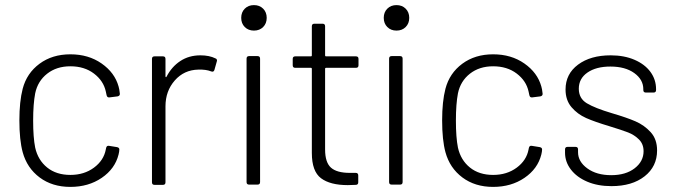

<svg xmlns="http://www.w3.org/2000/svg" viewBox="-20 -725 2644 753"><path d="M69 -128Q56 -176 56 -253Q56 -327 69 -377Q85 -438 135 -475Q185 -512 256 -512Q327 -512 378.5 -476Q430 -440 445 -386Q448 -377 450 -358V-356Q450 -349 441 -347L409 -343H407Q400 -343 398 -352L395 -366Q386 -408 348.5 -436.5Q311 -465 256 -465Q202 -465 165 -436Q128 -407 118 -359Q110 -317 110 -252Q110 -186 118 -146Q129 -97 165 -68Q201 -39 256 -39Q310 -39 348.5 -67.5Q387 -96 395 -139L396 -144Q398 -155 408 -153L439 -148Q448 -146 448 -139Q448 -131 445 -119Q431 -63 379 -27.5Q327 8 256 8Q185 8 135.5 -29Q86 -66 69 -128Z M825 -496Q829 -495 830.5 -491Q832 -487 830 -483L821 -451Q818 -441 808 -445Q788 -453 758 -452Q702 -451 665.5 -409.5Q629 -368 629 -308V-10Q629 0 619 0H586Q576 0 576 -10V-494Q576 -504 586 -504H619Q629 -504 629 -494V-426Q629 -423 630.5 -422.5Q632 -422 633 -424Q653 -463 687 -485.5Q721 -508 766 -508Q801 -508 825 -496Z M926 -655Q926 -677 940 -691Q954 -705 976 -705Q998 -705 1012 -691Q1026 -677 1026 -655Q1026 -633 1012 -619Q998 -605 976 -605Q954 -605 940 -619Q926 -633 926 -655ZM957 -505H990Q1000 -505 1000 -495V-11Q1000 -1 990 -1H957Q947 -1 947 -11V-495Q947 -505 957 -505Z M1376 -459H1259Q1255 -459 1255 -455V-139Q1255 -88 1278 -67.5Q1301 -47 1352 -47H1375Q1385 -47 1385 -37V-10Q1385 0 1375 0L1344 1Q1275 1 1239 -26Q1203 -53 1203 -125V-455Q1203 -459 1199 -459H1138Q1128 -459 1128 -469V-494Q1128 -504 1138 -504H1199Q1203 -504 1203 -508V-622Q1203 -632 1213 -632H1245Q1255 -632 1255 -622V-508Q1255 -504 1259 -504H1376Q1386 -504 1386 -494V-469Q1386 -459 1376 -459Z M1485 -655Q1485 -677 1499 -691Q1513 -705 1535 -705Q1557 -705 1571 -691Q1585 -677 1585 -655Q1585 -633 1571 -619Q1557 -605 1535 -605Q1513 -605 1499 -619Q1485 -633 1485 -655ZM1516 -505H1549Q1559 -505 1559 -495V-11Q1559 -1 1549 -1H1516Q1506 -1 1506 -11V-495Q1506 -505 1516 -505Z M1727 -128Q1714 -176 1714 -253Q1714 -327 1727 -377Q1743 -438 1793 -475Q1843 -512 1914 -512Q1985 -512 2036.5 -476Q2088 -440 2103 -386Q2106 -377 2108 -358V-356Q2108 -349 2099 -347L2067 -343H2065Q2058 -343 2056 -352L2053 -366Q2044 -408 2006.5 -436.5Q1969 -465 1914 -465Q1860 -465 1823 -436Q1786 -407 1776 -359Q1768 -317 1768 -252Q1768 -186 1776 -146Q1787 -97 1823 -68Q1859 -39 1914 -39Q1968 -39 2006.5 -67.5Q2045 -96 2053 -139L2054 -144Q2056 -155 2066 -153L2097 -148Q2106 -146 2106 -139Q2106 -131 2103 -119Q2089 -63 2037 -27.5Q1985 8 1914 8Q1843 8 1793.5 -29Q1744 -66 1727 -128Z M2196 -126V-139Q2196 -149 2206 -149H2237Q2247 -149 2247 -139V-128Q2247 -91 2283.5 -64.5Q2320 -38 2377 -38Q2434 -38 2469 -65Q2504 -92 2504 -132Q2504 -160 2486 -178Q2468 -196 2443.5 -205.5Q2419 -215 2370 -230Q2313 -247 2279 -262Q2245 -277 2221.5 -304.5Q2198 -332 2198 -374Q2198 -435 2247 -471.5Q2296 -508 2375 -508Q2428 -508 2468.5 -490.5Q2509 -473 2531 -443Q2553 -413 2553 -375V-372Q2553 -362 2543 -362H2513Q2503 -362 2503 -372V-375Q2503 -413 2467.5 -438.5Q2432 -464 2374 -464Q2318 -464 2284 -440.5Q2250 -417 2250 -377Q2250 -339 2281.5 -320Q2313 -301 2380 -281Q2438 -264 2472.5 -249Q2507 -234 2532 -206.5Q2557 -179 2557 -135Q2557 -72 2508 -33.5Q2459 5 2378 5Q2324 5 2283 -12.5Q2242 -30 2219 -60Q2196 -90 2196 -126Z"/></svg>

Font: Barlow Light
Style: Regular
Weight: 300
Designer: Jeremy Tribby
Foundry: Tribby Type
Version: Version 1.422